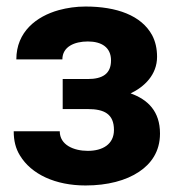

<svg xmlns="http://www.w3.org/2000/svg" viewBox="-20 -558 539 588"><path d="M22 -156C22 -127 28 -103 41 -82C76 -24 150 10 242 10C309 10 366 -5 406 -32C442 -56 470 -93 470 -149C470 -217 433 -253 380 -272C422 -292 461 -329 461 -384C461 -409 456 -431 446 -450C413 -511 337 -538 242 -538C213 -538 186 -534 160 -527C92 -508 30 -461 30 -376H171C171 -415 208 -431 249 -431C291 -431 320 -413 320 -373C320 -332 294 -316 249 -316H172V-224H249C299 -224 329 -209 329 -160C329 -116 294 -96 249 -96C206 -96 163 -114 163 -156Z"/></svg>

Font: Asimov Pro
Style: Bd
Weight: 700
Designer: Google
Version: Version 2.000980; 2014